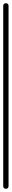

<svg xmlns="http://www.w3.org/2000/svg" viewBox="-20 -1170 73 1190"><path d="M0 -17H33V-1134H0ZM17 -33Q9 -33 4.5 -28.5Q0 -24 0 -17Q0 -9 4.5 -4.5Q9 0 17 0Q24 0 28.5 -4.5Q33 -9 33 -17Q33 -24 28.5 -28.5Q24 -33 17 -33ZM17 -1150Q9 -1150 4.5 -1145.5Q0 -1141 0 -1134Q0 -1126 4.5 -1121.5Q9 -1117 17 -1117Q24 -1117 28.5 -1121.5Q33 -1126 33 -1134Q33 -1141 28.5 -1145.5Q24 -1150 17 -1150Z"/></svg>

Font: Wavefont Light
Style: Regular
Weight: 300
Version: Version 3.004;gftools[0.9.33]